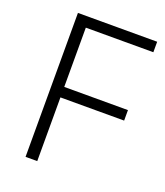

<svg xmlns="http://www.w3.org/2000/svg" viewBox="-132 -805 771 895"><g transform="rotate(20 253.0 -357.0)"><path d="M158 0H100V-714H493V-662H158V-368H474V-316H158Z"/></g></svg>

Font: Noto Sans Gurmukhi UI Light
Style: Regular
Weight: 300
Designer: Jelle Bosma - Monotype Design Team
Foundry: Monotype Imaging Inc.
Version: Version 2.004; ttfautohint (v1.8.4.7-5d5b)